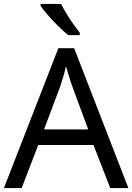

<svg xmlns="http://www.w3.org/2000/svg" viewBox="-20 -964 679 984"><path d="M545 0 459 -221H176L91 0H0L279 -717H360L638 0ZM352 -517Q349 -525 342 -546Q335 -567 328.5 -589.5Q322 -612 318 -624Q311 -593 302 -563.5Q293 -534 287 -517L206 -301H432ZM293 -944Q304 -922 320.5 -894.5Q337 -867 355.5 -841Q374 -815 389 -796V-784H330Q307 -802 278 -830.5Q249 -859 224.5 -887.5Q200 -916 188 -934V-944Z"/></svg>

Font: Noto Sans Lao
Style: Regular
Weight: 400
Designer: Monotype Design Team
Foundry: Monotype Imaging Inc.
Version: Version 2.003; ttfautohint (v1.8.4.7-5d5b)